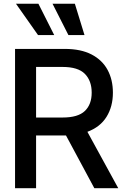

<svg xmlns="http://www.w3.org/2000/svg" viewBox="-20 -983 643 1003"><path d="M58.6 0V-727.5H318.4Q402.3 -727.5 458.3 -698.5Q514.2 -669.4 542 -617.9Q569.8 -566.4 569.8 -499Q569.8 -426.3 536.6 -372.8Q503.4 -319.3 436.5 -294.4L597.7 0H472.7L324.7 -275.4Q321.3 -275.4 317.4 -275.4H168.5V0ZM306.6 -633.3H168.5V-369.1H307.1Q387.7 -369.1 423.3 -403.3Q459 -437.5 459 -499Q459 -561 423.3 -597.2Q387.7 -633.3 306.6 -633.3ZM178.7 -799.8 63.5 -963.4H180.7L263.2 -799.8ZM337.4 -799.8 254.4 -963.4H371.1L421.4 -799.8Z"/></svg>

Font: Inter Tight Medium
Style: Regular
Weight: 500
Designer: Rasmus Andersson
Foundry: rsms
Version: Version 3.004; ttfautohint (v1.8.4.7-5d5b)